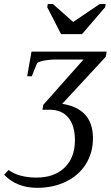

<svg xmlns="http://www.w3.org/2000/svg" viewBox="-81 -715 548 952"><path d="M103.5 216.3Q1.5 216.3 -60.5 151.4L-38.6 127.9Q13.2 165.5 100.1 165.5Q188 165.5 239.3 116Q290.5 66.4 290.5 -19.5Q290.5 -91.8 258.1 -131.3Q225.6 -170.9 166 -170.9H129.4L133.3 -194.8L333 -419.9H194.3Q167 -419.9 140.9 -415.3Q114.7 -410.6 103 -402.8L76.7 -336.9H53.7L75.2 -459H447.8L443.4 -433.6L227.5 -200.2Q379.9 -176.3 379.9 -29.8Q379.9 42 345 98.1Q310.1 154.3 246.6 185.3Q183.1 216.3 103.5 216.3ZM181.2 -695.3 281.7 -606 413.6 -695.3H442.9L440.4 -679.2L325.7 -545.9H221.7L153.3 -679.2L155.8 -695.3Z"/></svg>

Font: Liberation Serif
Style: Italic
Weight: 400
Italic angle: -16.333°
Designer: Steve Matteson
Foundry: Ascender Corporation
Version: Version 2.1.5